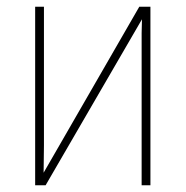

<svg xmlns="http://www.w3.org/2000/svg" viewBox="-20 -548 549 568"><path d="M84 0V-528H110V-118Q110 -94 109.5 -76.5Q109 -59 109 -37L392 -528H425V0H399V-409Q399 -432 399 -450Q399 -468 400 -491L115 0Z"/></svg>

Font: Noto Sans SemiCondensed Thin
Style: Regular
Weight: 100
Width: 4
Designer: Monotype Design Team
Foundry: Monotype Imaging Inc.
Version: Version 2.013; ttfautohint (v1.8.4.7-5d5b)